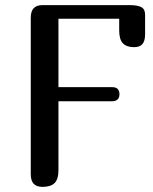

<svg xmlns="http://www.w3.org/2000/svg" viewBox="-20 -729 596 749"><path d="M146 0Q123 0 111.5 -12Q100 -24 100 -50V-659Q100 -685 111.5 -697Q123 -709 146 -709H486Q517 -709 531.5 -701Q546 -693 546 -672V-595Q546 -569 535.5 -557Q525 -545 503 -545Q474 -545 459.5 -560Q445 -575 445 -610V-656H208V-389H418Q446 -389 446 -361Q446 -348 438.5 -341Q431 -334 418 -334H208V-65Q208 -30 193 -15Q178 0 146 0Z"/></svg>

Font: Marmelad for Arash.Academy
Style: Regular
Weight: 400
Designer: Manvel Shmavonyan
Foundry: Cyreal
Version: Version 1.110;Glyphs 3.2 (3202)